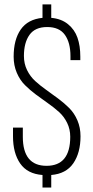

<svg xmlns="http://www.w3.org/2000/svg" viewBox="-20 -781 417 858"><path d="M38.1 -171.9V-210.9H82V-169.9Q82 -40 188 -40Q293.9 -40 293.9 -169.9Q293.9 -203.6 280 -231.9Q266.1 -260.3 243.7 -280.5Q221.2 -300.8 194.3 -319.6Q167.5 -338.4 140.6 -358.4Q113.8 -378.4 91.3 -400.9Q68.8 -423.3 54.9 -456.1Q41 -488.8 41 -527.8Q41 -604 72.8 -649.4Q104.5 -694.8 169.9 -701.2V-761.2H209V-701.2Q253.9 -697.3 283.7 -673.1Q313.5 -648.9 326.2 -612.5Q338.9 -576.2 338.9 -527.8V-512.2H294.9V-529.8Q294.9 -590.3 270 -625.2Q245.1 -660.2 190.9 -660.2Q136.7 -660.2 111.8 -625.2Q86.9 -590.3 86.9 -530.8Q86.9 -496.6 100.8 -468Q114.7 -439.5 137.2 -418.9Q159.7 -398.4 186.5 -379.4Q213.4 -360.4 240.2 -340.3Q267.1 -320.3 289.6 -297.9Q312 -275.4 325.9 -243.2Q339.8 -210.9 339.8 -171.9Q339.8 -98.1 307.6 -51.3Q275.4 -4.4 209 1V57.1H169.9V1Q102.5 -3.9 70.3 -50.3Q38.1 -96.7 38.1 -171.9Z"/></svg>

Font: Bebas Neue Book
Style: Regular
Weight: 400
Designer: Ryoichi Tsunekawa
Foundry: Ryoichi Tsunekawa
Version: Version 001.003